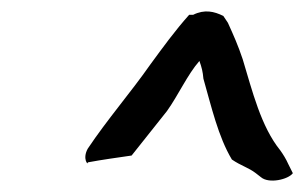

<svg xmlns="http://www.w3.org/2000/svg" viewBox="-20 -770 534 337"><path d="M134 -509C124 -491 135 -479 134 -485C161 -490 184 -493 211 -497C230 -521 254 -551 273 -575C293 -603 309 -639 330 -663C334 -652 336 -644 337 -632C351 -583 363 -530 387 -490C403 -479 416 -476 429 -466L438 -459C452 -447 486 -455 494 -466L486 -482C482 -491 477 -499 472 -506C438 -548 423 -610 406 -666C398 -690 390 -708 380 -730L372 -742C356 -750 339 -754 319 -744H312C287 -716 266 -687 244 -657C209 -607 168 -560 134 -509Z"/></svg>

Font: Hussar Pisanka
Style: Kur
Weight: 400
Designer: Robert Jablonski
Foundry: Cannot Into Space Fonts
Version: Version 1.070